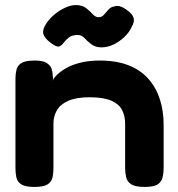

<svg xmlns="http://www.w3.org/2000/svg" viewBox="-20 -730 703 758"><path d="M116 8Q79 8 63.5 -2.5Q48 -13 44.5 -30.5Q41 -48 41 -67V-419Q41 -438 45 -454.5Q49 -471 64.5 -481Q80 -491 117 -491Q149 -491 164 -481.5Q179 -472 183.5 -459Q188 -446 188 -435Q188 -424 190 -421L185 -400Q186 -414 200 -429.5Q214 -445 238.5 -459.5Q263 -474 297 -482.5Q331 -491 374 -491Q440 -491 488 -472Q536 -453 566.5 -418Q597 -383 611.5 -337Q626 -291 626 -238V-66Q626 -47 622 -30Q618 -13 603 -2.5Q588 8 551 8Q514 8 498 -2.5Q482 -13 478 -30.5Q474 -48 474 -67V-242Q474 -272 462 -295.5Q450 -319 419.5 -332.5Q389 -346 335 -346Q281 -346 249.5 -332Q218 -318 204.5 -294.5Q191 -271 191 -242V-66Q191 -47 187.5 -30Q184 -13 168.5 -2.5Q153 8 116 8ZM279 -710Q305 -710 320 -698Q335 -686 346 -674Q357 -662 369 -662Q382 -662 390.5 -672Q399 -682 408.5 -692.5Q418 -703 433 -705Q442 -708 452 -705.5Q462 -703 473 -696Q500 -679 506.5 -662Q513 -645 499 -622Q490 -602 470.5 -583.5Q451 -565 427.5 -554Q404 -543 380 -543Q357 -543 341 -555Q325 -567 313.5 -579.5Q302 -592 288 -592Q265 -592 252 -582Q239 -572 232 -562Q223 -550 213.5 -546.5Q204 -543 180 -561Q155 -580 151 -596.5Q147 -613 162 -636Q174 -655 194 -672Q214 -689 237 -699.5Q260 -710 279 -710Z"/></svg>

Font: Fredoka SemiExpanded SemiBold
Style: Regular
Weight: 600
Width: 6
Designer: Ben Nathan
Foundry: Milena B. Brandão, Ben Nathan
Version: Version 2.001